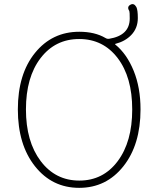

<svg xmlns="http://www.w3.org/2000/svg" viewBox="-20 -892 754 925"><path d="M362 -739Q437 -739 488 -709Q496 -704 505 -705Q605 -721 605 -803Q605 -835 603 -839Q590 -859 608 -869Q625 -879 637 -858Q644 -844 644 -805Q644 -756 612 -723Q583 -693 537 -681Q532 -680 536 -677Q591 -632 624 -551Q657 -470 657 -365Q657 -195 574.5 -91Q492 13 361.5 13Q231 13 148.5 -91Q66 -195 66 -365Q66 -535 148.5 -637Q231 -739 362 -739ZM176 -116Q247 -22 362 -22Q477 -22 547 -115.5Q617 -209 617 -364.5Q617 -520 547 -612Q477 -704 361.5 -704Q246 -704 175.5 -612Q105 -520 105 -365Q105 -210 176 -116Z"/></svg>

Font: Resource Han Rounded KR ExtraLight
Style: Regular
Weight: 250
Designer: Cyano Hao (round all glyphs); Ryoko NISHIZUKA 西塚涼子 (kana, bopomofo & ideographs); Paul D. Hunt (Latin, Greek & Cyrillic)
Foundry: Cyano Hao
Version: 0.990